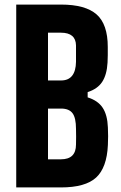

<svg xmlns="http://www.w3.org/2000/svg" viewBox="-20 -820 528 840"><path d="M51 0V-800H246.5Q353.5 -800 402.5 -757Q451.5 -714 451.5 -614.5Q451.5 -595 451.5 -578.5Q451.5 -562 450.5 -546Q447.5 -493 427.2 -462Q407 -431 363.5 -417V-394Q408.5 -380 429.2 -348.5Q450 -317 452 -262.5Q453 -241.5 453 -224.2Q453 -207 452 -185.5Q447.5 -86.5 400.5 -43.2Q353.5 0 246.5 0ZM190 -123H246.5Q279.5 -123 296 -139.2Q312.5 -155.5 312.5 -187.5Q313 -205.5 313 -221.8Q313 -238 312.5 -256Q312.5 -304.5 297.2 -324.8Q282 -345 247 -345H190ZM190 -468H247.5Q279.5 -468 295.8 -489Q312 -510 312.5 -549.5Q312.5 -568 312.5 -585.8Q312.5 -603.5 312.5 -621.5Q312 -649 295.5 -663Q279 -677 246.5 -677H190Z"/></svg>

Font: Big Shoulders Thin ExtraBold
Style: Regular
Weight: 800
Version: Version 2.002